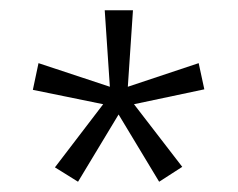

<svg xmlns="http://www.w3.org/2000/svg" viewBox="-20 -780 463 374"><path d="M239 -760 229 -611 367 -657 378 -606 241 -577 335 -455 290 -426 211 -557 132 -426 87 -454 181 -577 44 -605 55 -657 194 -611 184 -760Z"/></svg>

Font: Noto Sans Khmer Condensed Light
Style: Regular
Weight: 300
Width: 3
Designer: Danh Hong and the Monotype Design Team
Foundry: Monotype Imaging Inc.
Version: Version 2.004; ttfautohint (v1.8.4.7-5d5b)